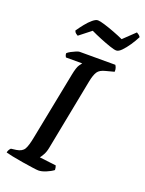

<svg xmlns="http://www.w3.org/2000/svg" viewBox="-178 -996 815 1076"><g transform="rotate(20 229.5 -458.0)"><path d="M191 0Q182 0 154 -4Q126 -8 91.5 -13.5Q57 -19 28.5 -25Q0 -31 -10 -34Q-9 -43 -4 -51Q1 -59 5 -62L36 -66Q70 -71 82.5 -92.5Q95 -114 105 -168L184 -569Q193 -615 204 -630.5Q215 -646 217 -648H120Q118 -651 115.5 -656.5Q113 -662 113 -671Q120 -678 134 -685.5Q148 -693 161.5 -698.5Q175 -704 181 -704H394Q398 -699 401.5 -689Q405 -679 404 -666L355 -653Q321 -645 308.5 -626Q296 -607 288 -567L205 -140Q200 -114 190 -96.5Q180 -79 174 -72L273 -60Q275 -56 276.5 -48Q278 -40 278 -34Q261 -21 235.5 -10.5Q210 0 191 0ZM371 -781Q359 -781 331 -790.5Q303 -800 270 -813.5Q237 -827 210 -840L140 -785Q136 -787 128.5 -792.5Q121 -798 118 -808Q133 -830 151 -852.5Q169 -875 187 -890Q205 -905 218 -905Q230 -905 258 -896.5Q286 -888 319 -875.5Q352 -863 378 -851L446 -916Q452 -913 459 -907.5Q466 -902 469 -896Q456 -870 438 -843.5Q420 -817 402.5 -799Q385 -781 371 -781Z"/></g></svg>

Font: Texturina SemiBold
Style: Italic
Weight: 600
Italic angle: -11°
Designer: Guillermo Torres Carreño
Foundry: Omnibus-Type
Version: Version 1.002; ttfautohint (v1.8.3)